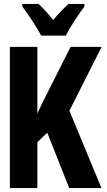

<svg xmlns="http://www.w3.org/2000/svg" viewBox="-20 -951 540 971"><path d="M313 -771Q328 -802 356.5 -845.5Q385 -889 407 -918V-931H326Q290 -898 249 -850Q209 -900 175 -931H93V-918Q115 -889 144 -844.5Q173 -800 188 -771ZM169 0V-232L219 -280L330 0H493L331 -391L494 -714H337L221 -484Q206 -454 193.5 -429Q181 -404 169 -377V-714H30V0Z"/></svg>

Font: Noto Sans Mono UI Condensed ExtraBold
Style: Regular
Weight: 800
Width: 3
Designer: Monotype Design team
Foundry: Monotype Imaging Inc.
Version: 1.000